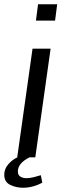

<svg xmlns="http://www.w3.org/2000/svg" viewBox="-35 -740 319 903"><path d="M46 0 118 -511H203L131 0ZM134 -643 144 -720H234L224 -643ZM73 143Q41 143 13 129.5Q-15 116 -15 82Q-15 54 4.5 32Q24 10 47 0H104Q76 14 62.5 30.5Q49 47 49 66Q49 84 61.5 91Q74 98 88 98Q105 98 123 93.5Q141 89 157 84L164 119Q142 131 119 137Q96 143 73 143Z"/></svg>

Font: Chivo Medium Light
Style: Italic
Weight: 300
Italic angle: -8.05°
Version: Version 2.002